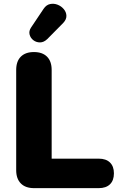

<svg xmlns="http://www.w3.org/2000/svg" viewBox="-20 -976 625 996"><path d="M157 0Q112 0 88 -24.5Q64 -49 64 -93V-613Q64 -658 88 -682Q112 -706 156 -706Q200 -706 224 -682Q248 -658 248 -613V-153H492Q530 -153 550.5 -133Q571 -113 571 -77Q571 -40 550.5 -20Q530 0 492 0ZM225 -773Q207 -756 187.5 -756Q168 -756 153 -767.5Q138 -779 133.5 -797Q129 -815 141 -833L206 -930Q220 -951 240 -955Q260 -959 279 -951.5Q298 -944 311 -928.5Q324 -913 324.5 -894Q325 -875 308 -857Z"/></svg>

Font: Chiron GoRound TC H
Style: Regular
Weight: 900
Designer: Ryoko NISHIZUKA 西塚涼子 (kana, bopomofo & ideographs); Paul D. Hunt (Latin, Greek & Cyrillic); Sandoll Communications 산돌커뮤니
Foundry: Adobe
Version: Version 1.000;hotconv 1.1.1;makeotfexe 2.6.0